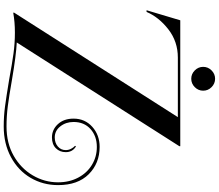

<svg xmlns="http://www.w3.org/2000/svg" viewBox="-92 -937 1175 1031"><g transform="rotate(90 495.5 -421.5)"><path d="M974 -146Q974 -65 935 1.5Q896 68 824 107Q752 146 659 146Q604 146 551.5 139Q499 132 408 117Q322 101 267 93.5Q212 86 155 86Q98 86 48 95V90L609 -789H289Q203 -789 137.5 -738Q72 -687 44 -621H35L89 -802H765V-797L208 76Q275 79 410 102Q495 117 549.5 124Q604 131 659 131Q749 131 816.5 92.5Q884 54 921.5 -9.5Q959 -73 959 -146Q959 -206 934 -253.5Q909 -301 865.5 -327.5Q822 -354 769 -354Q711 -354 673 -320Q635 -286 635 -229Q635 -188 658.5 -158Q682 -128 718 -128Q747 -128 766.5 -144.5Q786 -161 786 -187Q786 -202 779 -215.5Q772 -229 763 -237L766 -242Q797 -224 797 -187Q797 -155 776 -134Q755 -113 718 -113Q676 -113 646.5 -145Q617 -177 617 -229Q617 -290 661 -329.5Q705 -369 769 -369Q857 -369 915.5 -310.5Q974 -252 974 -146ZM467 -925Q467 -899 448 -880Q429 -861 403 -861Q377 -861 358 -880Q339 -899 339 -925Q339 -951 358 -970Q377 -989 403 -989Q429 -989 448 -970Q467 -951 467 -925Z"/></g></svg>

Font: Myanmar April Display
Style: Regular
Weight: 400
Designer: Khon Soe Zaw Thu
Foundry: Myanmar OS
Version: Version 2.50 April 12, 2019